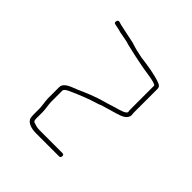

<svg xmlns="http://www.w3.org/2000/svg" viewBox="-37 -583 613 613"><g transform="rotate(-45 270.0 -276.5)"><path d="M156 -365H206C213 -365 220 -350 222 -345C235 -316 246 -289 256 -256C258 -248 260 -248 262 -240C267 -224 271 -208 276 -192L281 -177C285 -166 294 -153 307 -153C312 -154 316 -154 321 -154H424C432 -154 437 -158 440 -167C450 -194 455 -228 459 -260L465 -288C468 -298 470 -307 473 -315C478 -337 482 -360 487 -381L490 -391C491 -396 489 -399 484 -400C479 -401 476 -400 475 -395L473 -385C472 -378 470 -372 468 -365C465 -351 463 -332 458 -319C452 -293 445 -263 440 -235C438 -226 432 -169 424 -169H321C316 -169 311 -169 306 -168C301 -168 296 -179 295 -182L290 -197C286 -213 280 -228 276 -244C267 -277 254 -307 242 -334C235 -350 228 -380 206 -380H156C144 -380 126 -376 114 -376H94C87 -376 80 -376 74 -375C56 -372 50 -348 50 -328V-224C50 -219 53 -217 58 -217C63 -217 65 -219 65 -224V-328C65 -338 68 -347 71 -356C73 -362 86 -361 94 -361H114C126 -361 144 -365 156 -365Z"/></g></svg>

Font: Electronic
Style: UltTh
Weight: 100
Version: Version 1.011